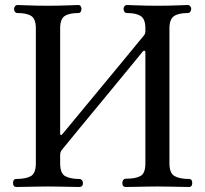

<svg xmlns="http://www.w3.org/2000/svg" viewBox="-20 -746 819 766"><path d="M45 0Q32 0 32 -16Q32 -32 45 -32Q82 -32 102.5 -43Q123 -54 123 -94V-633Q123 -670 105 -682Q87 -694 50 -694Q43 -694 39.5 -699Q36 -704 36 -711Q36 -716 40 -721Q44 -726 50 -726Q55 -726 78 -725Q101 -724 128 -723.5Q155 -723 171 -723Q187 -723 214 -723.5Q241 -724 264 -725Q287 -726 292 -726Q299 -726 302 -721Q305 -716 305 -711Q305 -704 302 -699Q299 -694 292 -694Q256 -694 238 -682Q220 -670 220 -633V-213Q220 -209 222.5 -207.5Q225 -206 228 -210Q231 -213 249 -235Q267 -257 296 -292Q325 -327 358.5 -367.5Q392 -408 425.5 -448.5Q459 -489 487.5 -523.5Q516 -558 533.5 -579.5Q551 -601 553 -603Q560 -611 560 -621V-633Q560 -670 541.5 -682Q523 -694 487 -694Q480 -694 476.5 -699Q473 -704 473 -711Q473 -716 476.5 -721Q480 -726 487 -726Q492 -726 515 -725Q538 -724 565 -723.5Q592 -723 608 -723Q624 -723 651 -723.5Q678 -724 701 -725Q724 -726 729 -726Q735 -726 739 -721Q743 -716 743 -711Q743 -704 739 -699Q735 -694 729 -694Q692 -694 674 -681.5Q656 -669 656 -633V-94Q656 -55 676.5 -43.5Q697 -32 734 -32Q747 -32 747 -16Q747 0 734 0Q727 0 703 -0.5Q679 -1 651.5 -1.5Q624 -2 608 -2Q592 -2 565 -1.5Q538 -1 513.5 -0.5Q489 0 482 0Q468 0 468 -16Q468 -22 471.5 -27.5Q475 -33 482 -33Q520 -33 540 -43.5Q560 -54 560 -94V-538Q560 -543 556.5 -543.5Q553 -544 550 -541Q549 -540 532.5 -519.5Q516 -499 488.5 -466Q461 -433 428.5 -393Q396 -353 362.5 -313Q329 -273 300.5 -238Q272 -203 253 -180Q234 -157 230 -152Q225 -146 222.5 -141Q220 -136 220 -127V-94Q220 -53 241.5 -42.5Q263 -32 296 -32Q303 -32 307 -27Q311 -22 311 -16Q311 0 296 0Q290 0 266 -0.5Q242 -1 214.5 -1.5Q187 -2 171 -2Q155 -2 128 -1.5Q101 -1 76.5 -0.5Q52 0 45 0Z"/></svg>

Font: Zen Old Mincho Medium
Style: Regular
Weight: 500
Designer: Yoshimichi Ohira
Foundry: Positype
Version: Version 1.500